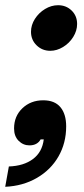

<svg xmlns="http://www.w3.org/2000/svg" viewBox="-71 -547 321 737"><path d="M48 -425Q48 -451 63 -474.5Q78 -498 102 -512.5Q126 -527 152 -527Q183 -527 204 -506.5Q225 -486 225 -455Q225 -429 210 -405Q195 -381 171 -366.5Q147 -352 122 -352Q91 -352 69.5 -373Q48 -394 48 -425ZM-37 92Q20 90 55.5 63.5Q91 37 97 -12H85Q72 11 42 11Q18 11 0.5 -6.5Q-17 -24 -17 -54Q-17 -101 15 -131.5Q47 -162 95 -162Q139 -162 161 -135.5Q183 -109 183 -62Q183 2 153.5 53.5Q124 105 70.5 136Q17 167 -51 170Z"/></svg>

Font: Open Sauce Sans ExBold Italic
Style: Regular
Weight: 800
Italic angle: -10°
Designer: Alfredo Marco Pradil
Foundry: Creative Sauce Fz LLC
Version: Version 1.477